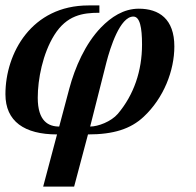

<svg xmlns="http://www.w3.org/2000/svg" viewBox="-23 -482 721 707"><path d="M195 -16C156 -16 116 -35 116 -122C116 -190 134 -284 177 -353C223 -426 281 -435 343 -435V-462H303C93 -462 -3 -286 -3 -135C-3 -35 67 13 187 13L136 205H250L301 13C395 13 458 -7 506 -52C580 -121 619 -222 619 -311C619 -412 563 -450 488 -450C432 -450 386 -419 349 -381C291 -321 253 -234 232 -155ZM369 -253C383 -307 419 -421 468 -421C492 -421 500 -381 500 -318C500 -221 470 -133 411 -63C386 -34 338 -16 309 -16Z"/></svg>

Font: STIXGeneral
Style: Bold Italic
Weight: 700
Italic angle: -16.33°
Designer: MicroPress Inc., with final additions and corrections provided by Coen Hoffman, Elsevier (retired)
Version: Version 1.1.0